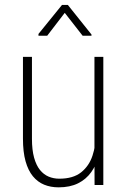

<svg xmlns="http://www.w3.org/2000/svg" viewBox="-20 -763 522 792"><path d="M369.6 -122.1V-528.3H406.2V0H370.1ZM375.5 -211.4 398.4 -212.4Q398.4 -164.6 388.2 -124Q377.9 -83.5 356.7 -53.5Q335.4 -23.4 302 -6.8Q268.6 9.8 221.7 9.8Q189 9.8 162.1 -1.2Q135.3 -12.2 115.7 -35.9Q96.2 -59.6 85.4 -97.9Q74.7 -136.2 74.7 -191.4V-528.3H111.8V-190.4Q111.8 -144.5 120.6 -112.8Q129.4 -81.1 144.8 -62Q160.2 -43 180.7 -34.4Q201.2 -25.9 224.6 -25.9Q281.7 -25.9 314.7 -52.2Q347.7 -78.6 361.6 -121.1Q375.5 -163.6 375.5 -211.4ZM259.8 -742.7 357.4 -620.6V-615.7H320.8L247.1 -710L174.8 -615.7H138.7V-623L235.8 -742.7Z"/></svg>

Font: Roboto Condensed ExtraLight
Style: Regular
Weight: 250
Designer: Christian Robertson
Foundry: Google
Version: Version 3.008; 2023